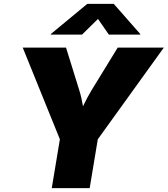

<svg xmlns="http://www.w3.org/2000/svg" viewBox="-20 -974 868 994"><path d="M248 0 290 -252.9 97.7 -727.5H321.8L390.1 -507.8Q396.5 -487.8 401.1 -467.3Q405.8 -446.8 409.7 -423.8Q431.2 -469.2 454.6 -507.8L589.4 -727.5H828.1L486.3 -252.9L444.3 0ZM404.8 -794.9H242.7L243.2 -797.9L432.1 -954.1H568.8L706.1 -797.9L705.6 -794.9H543.5L487.3 -876Z"/></svg>

Font: Inter Black
Style: Italic
Weight: 900
Italic angle: -9.39999°
Designer: Rasmus Andersson
Foundry: rsms
Version: Version 4.000;git-a52131595